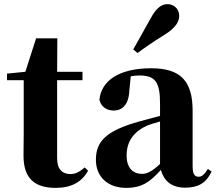

<svg xmlns="http://www.w3.org/2000/svg" viewBox="-20 -894 1046 931"><path d="M250 17C327 17 377 -12 407 -66L391 -82C364 -60 347 -50 322 -50C282 -50 257 -73 257 -127V-505H380V-546H257L258 -708H155L103 -546L14 -537V-505H95V-249C95 -208 94 -179 94 -139C94 -29 148 17 250 17Z M626 -654 647 -637C679 -661 712 -684 780 -727C827 -756 849 -786 849 -817C849 -852 821 -874 793 -874C761 -874 737 -853 711 -806C669 -730 647 -692 626 -654ZM877 16C942 16 980 -7 1006 -62L988 -75C969 -45 958 -37 943 -37C924 -37 914 -50 914 -88V-357C914 -502 855 -563 713 -563C558 -563 471 -503 462 -410C471 -376 496 -358 532 -358C570 -358 604 -384 607 -453L614 -524C629 -527 642 -528 656 -528C732 -528 756 -497 756 -393V-332L659 -306C496 -261 445 -210 445 -119C445 -35 505 17 591 17C671 17 709 -14 760 -70C775 -17 812 16 877 16ZM756 -99C715 -60 690 -51 669 -51C624 -51 594 -80 594 -140C594 -213 633 -259 698 -287C712 -292 733 -298 756 -305Z"/></svg>

Font: GenKiMin2 TW H
Style: Regular
Weight: 900
Version: Version 2.100;PS 2.1;hotconv 16.6.51;makeotf.lib2.5.65220 DE